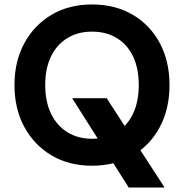

<svg xmlns="http://www.w3.org/2000/svg" viewBox="-20 -732 826 862"><path d="M558 110 304 -291H459L719 110ZM393 12Q290 12 212 -34Q134 -80 89.5 -161.5Q45 -243 45 -350Q45 -457 89.5 -538.5Q134 -620 212 -666Q290 -712 393 -712Q497 -712 575.5 -666Q654 -620 697.5 -538.5Q741 -457 741 -350Q741 -243 697.5 -161.5Q654 -80 575.5 -34Q497 12 393 12ZM393 -109Q457 -109 504.5 -138.5Q552 -168 577.5 -222Q603 -276 603 -350Q603 -425 577.5 -478.5Q552 -532 504.5 -561Q457 -590 393 -590Q330 -590 282.5 -561Q235 -532 209 -478.5Q183 -425 183 -350Q183 -276 209 -222Q235 -168 282.5 -138.5Q330 -109 393 -109Z"/></svg>

Font: DM Sans 17pt
Style: Bold
Weight: 700
Version: Version 4.004;gftools[0.9.30]